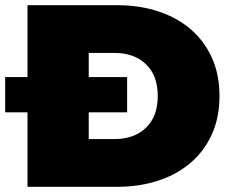

<svg xmlns="http://www.w3.org/2000/svg" viewBox="-29 -720 895 740"><path d="M-9 -423H77V-700H422Q510 -700 583 -675.5Q656 -651 708 -605.5Q760 -560 788.5 -495.5Q817 -431 817 -350Q817 -269 788.5 -204.5Q760 -140 708 -94.5Q656 -49 583 -24.5Q510 0 422 0H77V-287H-9ZM412 -184Q488 -184 533.5 -227.5Q579 -271 579 -350Q579 -429 533.5 -472.5Q488 -516 412 -516H313V-423H461V-287H313V-184Z"/></svg>

Font: CMG Sans Black
Style: Regular
Weight: 900
Designer: Julieta Ulanovsky
Foundry: Julieta Ulanovsky
Version: Version 7.200